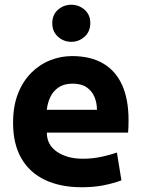

<svg xmlns="http://www.w3.org/2000/svg" viewBox="-20 -776 600 808"><path d="M324 12Q235 12 170 -18.5Q105 -49 70 -109.5Q35 -170 35 -259Q35 -329 55.5 -381.5Q76 -434 111.5 -469.5Q147 -505 191.5 -522.5Q236 -540 283 -540Q361 -540 414 -509Q467 -478 494 -418Q521 -358 521 -270Q521 -257 520.5 -242.5Q520 -228 519 -218H177Q177 -167 219.5 -137.5Q262 -108 329 -108Q370 -108 408.5 -116.5Q447 -125 472 -134L491 -17Q456 -4 415 4Q374 12 324 12ZM177 -314H388Q388 -342 378 -367Q368 -392 345.5 -408Q323 -424 286 -424Q250 -424 227 -408.5Q204 -393 192 -368Q180 -343 177 -314ZM280 -600Q248 -600 224 -621.5Q200 -643 200 -678Q200 -714 224 -735Q248 -756 280 -756Q312 -756 336 -735Q360 -714 360 -679Q360 -643 336 -621.5Q312 -600 280 -600Z"/></svg>

Font: Ubuntu Sans Mono
Style: Regular
Weight: 400
Monospace: yes
Designer: Dalton Maag Ltd
Foundry: Dalton Maag Ltd
Version: Version 1.006